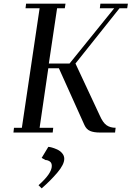

<svg xmlns="http://www.w3.org/2000/svg" viewBox="-20 -722 717 1046"><path d="M53.2 0 56.2 -25.9H99.1L195.8 -676.8H119.1L122.1 -702.1H336.9L333 -676.8H291L246.1 -376H358.9L602.1 -676.8H523.9L526.9 -702.1H676.8L672.9 -676.8H630.9L391.1 -376L523.9 -91.8Q541 -53.2 560.8 -39.6Q580.6 -25.9 609.9 -25.9L606.9 0H523.9Q491.2 0 470.9 -8.5Q450.7 -17.1 439.9 -41L300.8 -350.1H243.2L195.8 -25.9H270L267.1 0ZM189.9 287.1Q262.2 223.1 262.2 182.1Q262.2 164.6 250.7 157.2Q239.3 149.9 228 149.9L207 138.2L243.2 78.1Q249.5 78.1 262.2 81.5Q274.9 85 290.8 92Q306.6 99.1 318.4 112.5Q330.1 126 330.1 143.1Q330.1 173.8 293.2 217.5Q256.3 261.2 207 304.2Z"/></svg>

Font: Dehuti Alt
Style: Bold-Italic
Weight: 700
Version: Version 1.2